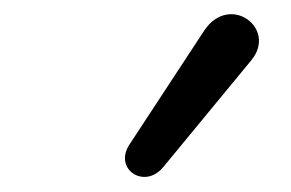

<svg xmlns="http://www.w3.org/2000/svg" viewBox="-20 -788 401 265"><path d="M205 -557 327 -705C363 -749 297 -798 262 -746L159 -589C136 -555 179 -526 205 -557Z"/></svg>

Font: SN Pro Medium
Style: Italic
Weight: 400
Italic angle: -9°
Designer: Tobias Whetton
Foundry: Supernotes
Version: Version 1.001;Glyphs 3.2 (3249)